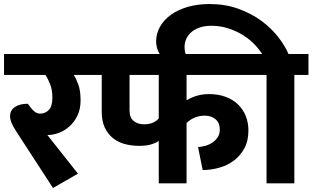

<svg xmlns="http://www.w3.org/2000/svg" viewBox="-30 -910 1551 953"><path d="M357 -48 233 23 53 -254Q36 -280 28 -298.5Q20 -317 20 -334Q20 -362 43.5 -378.5Q67 -395 108 -395L124 -374Q133 -362 144.5 -354Q156 -346 169 -346Q195 -346 212.5 -364.5Q230 -383 230 -426Q230 -464 218.5 -493Q207 -522 195 -538H-10V-642H445V-538H336Q346 -524 358 -492.5Q370 -461 370 -412Q370 -368 354 -335.5Q338 -303 314 -282Q290 -261 262 -250.5Q234 -240 209 -240H205Z M758 -211Q750 -203 724.5 -194.5Q699 -186 661 -186Q623 -186 589.5 -195Q556 -204 530.5 -224.5Q505 -245 490 -277Q475 -309 475 -355V-538H425V-642H1243V-538H896V-412Q918 -426 946.5 -434.5Q975 -443 1008 -443Q1053 -443 1089.5 -429.5Q1126 -416 1151 -392Q1176 -368 1189.5 -335Q1203 -302 1203 -262Q1203 -210 1182.5 -173Q1162 -136 1129.5 -112Q1097 -88 1056.5 -77Q1016 -66 976 -66L953 -180Q969 -181 988 -186Q1007 -191 1023 -201.5Q1039 -212 1050 -228Q1061 -244 1061 -267Q1061 -300 1040 -318Q1019 -336 986 -336Q960 -336 936 -326Q912 -316 896 -299V0H758ZM613 -362Q613 -325 634 -309Q655 -293 684 -293Q712 -293 731 -302Q750 -311 758 -323V-538H613Z M1293 -538H1223V-642H1271Q1254 -669 1229 -694Q1204 -719 1171.5 -738.5Q1139 -758 1100.5 -770Q1062 -782 1019 -782Q984 -782 958.5 -772.5Q933 -763 917 -748Q901 -733 893.5 -714.5Q886 -696 886 -678Q886 -663 888.5 -652Q891 -641 896 -633L798 -602L789 -610Q769 -627 757 -652Q745 -677 745 -705Q745 -744 764.5 -778Q784 -812 819 -837Q854 -862 902.5 -876Q951 -890 1010 -890Q1088 -890 1153 -866.5Q1218 -843 1267.5 -806.5Q1317 -770 1351 -726Q1385 -682 1402 -642H1501V-538H1431V0H1293Z"/></svg>

Font: Ek Mukta ExtraBold
Style: Regular
Weight: 800
Designer: Girish Dalvi and Yashodeep Gholap
Foundry: Ek Type
Version: Version 2.538;PS 1.002;hotconv 16.6.51;makeotf.lib2.5.65220;